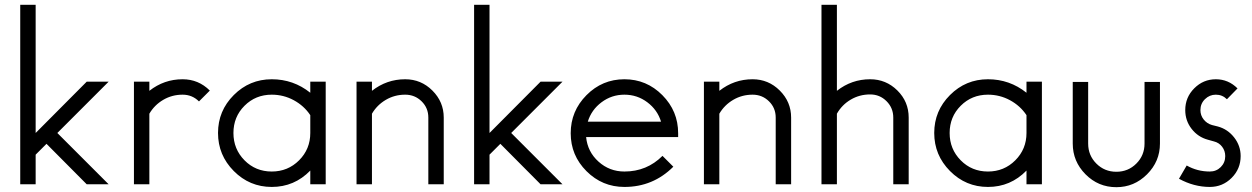

<svg xmlns="http://www.w3.org/2000/svg" viewBox="-20 -765 5197 797"><path d="M64 -745H128V-213L340 -426H431L218 -213L431 0H340L173 -168L128 -123V0H64Z M738 -436Q804 -436 851 -389L806 -344Q778 -372 738 -372Q694 -372 657.5 -350.5Q621 -329 600 -293V0H536V-426H600V-388Q661 -436 738 -436Z M1108 -436Q1198 -436 1268 -380V-426H1332V0H1268V-57Q1202 11 1108 11Q1016 11 950.5 -55Q885 -121 885 -213Q885 -305 950.5 -370.5Q1016 -436 1108 -436ZM1108 -372Q1041 -372 995 -326Q949 -280 949 -213Q949 -146 995 -99.5Q1041 -53 1108 -53Q1175 -53 1221.5 -99.5Q1268 -146 1268 -213V-287Q1242 -326 1199.5 -349Q1157 -372 1108 -372Z M1662 -436Q1728 -436 1775 -389Q1822 -342 1822 -277V0H1758V-277Q1758 -317 1730 -344.5Q1702 -372 1662 -372Q1618 -372 1581.5 -350.5Q1545 -329 1524 -293V0H1460V-426H1524V-388Q1585 -436 1662 -436Z M1948 -745H2012V-213L2224 -426H2315L2102 -213L2315 0H2224L2057 -168L2012 -123V0H1948Z M2795 -212V-196H2413Q2419 -135 2464.5 -94Q2510 -53 2572 -53Q2665 -53 2730 -118L2775 -73Q2691 11 2572 11Q2480 11 2414.5 -54.5Q2349 -120 2349 -212Q2349 -304 2414.5 -370Q2480 -436 2572 -436Q2664 -436 2729.5 -370Q2795 -304 2795 -212ZM2420 -260H2724Q2709 -309 2667 -340.5Q2625 -372 2572 -372Q2519 -372 2477 -340.5Q2435 -309 2420 -260Z M3104 -436Q3170 -436 3217 -389Q3264 -342 3264 -277V0H3200V-277Q3200 -317 3172 -344.5Q3144 -372 3104 -372Q3060 -372 3023.5 -350.5Q2987 -329 2966 -293V0H2902V-426H2966V-388Q3027 -436 3104 -436Z M3592 -436Q3658 -436 3705 -389.5Q3752 -343 3752 -277V0H3688V-277Q3688 -317 3660 -345Q3632 -373 3592 -373Q3548 -373 3511.5 -351.5Q3475 -330 3454 -293V0H3390V-745H3454V-388Q3515 -436 3592 -436Z M4081 -436Q4171 -436 4241 -380V-426H4305V0H4241V-57Q4175 11 4081 11Q3989 11 3923.5 -55Q3858 -121 3858 -213Q3858 -305 3923.5 -370.5Q3989 -436 4081 -436ZM4081 -372Q4014 -372 3968 -326Q3922 -280 3922 -213Q3922 -146 3968 -99.5Q4014 -53 4081 -53Q4148 -53 4194.5 -99.5Q4241 -146 4241 -213V-287Q4215 -326 4172.5 -349Q4130 -372 4081 -372Z M4795 -425V-169Q4795 -95 4741.5 -41.5Q4688 12 4614 12Q4539 12 4486 -41.5Q4433 -95 4433 -169V-425H4497V-169Q4497 -120 4531 -86Q4565 -52 4614 -52Q4663 -52 4697 -86Q4731 -120 4731 -169V-425Z M4900 -308Q4900 -361 4937.5 -398.5Q4975 -436 5027 -436Q5079 -436 5117 -398L5073 -353Q5054 -372 5027 -372Q5001 -372 4982 -353.5Q4963 -335 4963 -308Q4963 -286 4976.5 -269Q4990 -252 5011 -246L5035 -240Q5076 -229 5103 -194.5Q5130 -160 5130 -117Q5130 -64 5092.5 -26.5Q5055 11 5002 11Q4936 11 4874 -23L4906 -78Q4950 -53 5002 -53Q5029 -53 5047.5 -71.5Q5066 -90 5066 -117Q5066 -139 5053 -156Q5040 -173 5019 -178L4994 -185Q4953 -196 4926.5 -230Q4900 -264 4900 -308Z"/></svg>

Font: Timtura
Style: Regular
Weight: 400
Version: Version 1.0